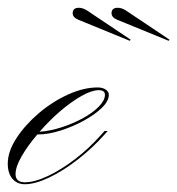

<svg xmlns="http://www.w3.org/2000/svg" viewBox="-56 -467 456 494"><path d="M8 2Q33 2 67 -14Q101 -30 137 -57.5Q173 -85 204 -120L213 -130H221L214 -122Q182 -86 144 -56.5Q106 -27 70 -10Q34 7 8 7Q-12 7 -24 -7Q-36 -21 -36 -46Q-36 -77 -14 -111Q8 -145 43 -175Q78 -205 118.5 -223.5Q159 -242 195 -242Q208 -242 216 -236.5Q224 -231 224 -223Q224 -207 206 -189.5Q188 -172 159.5 -156.5Q131 -141 99.5 -131Q68 -121 40 -121Q16 -93 0 -65.5Q-16 -38 -16 -19Q-16 2 8 2ZM198 -235Q180 -235 153.5 -220Q127 -205 98.5 -180.5Q70 -156 46 -128Q73 -130 102.5 -139.5Q132 -149 157.5 -163Q183 -177 198.5 -193Q214 -209 214 -223Q214 -235 198 -235ZM378 -362 246 -416Q231 -422 231 -433Q231 -447 247 -447Q257 -447 268 -440L380 -365ZM278 -362 146 -416Q131 -422 131 -433Q131 -447 147 -447Q157 -447 168 -440L280 -365Z"/></svg>

Font: Ballet 72pt
Style: Regular
Weight: 400
Designer: Maximiliano R. Sproviero
Foundry: Omnibus-Type
Version: Version 1.100; ttfautohint (v1.8.3)